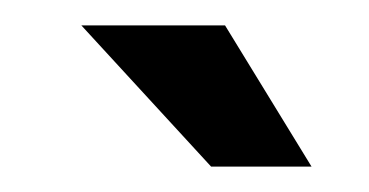

<svg xmlns="http://www.w3.org/2000/svg" viewBox="-20 -868 290 151"><path d="M157 -848 225 -737H146L44 -848Z"/></svg>

Font: Bebas Neue
Style: Regular
Weight: 400
Designer: Ryoichi Tsunekawa
Foundry: Ryoichi Tsunekawa
Version: Version 1.300